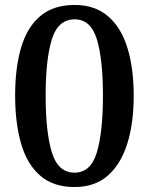

<svg xmlns="http://www.w3.org/2000/svg" viewBox="-20 -744 599 774"><path d="M280 10Q195 10 142 -36Q89 -82 65 -165Q41 -248 41 -359Q41 -470 65 -552Q89 -634 142 -679Q195 -724 281 -724Q362 -724 415 -679Q468 -634 493.5 -551.5Q519 -469 519 -358Q519 -247 493 -164.5Q467 -82 414.5 -36Q362 10 280 10ZM280 -48Q346 -48 370.5 -130Q395 -212 395 -358Q395 -505 370.5 -585.5Q346 -666 281 -666Q214 -666 189 -585.5Q164 -505 164 -358Q164 -212 189 -130Q214 -48 280 -48Z"/></svg>

Font: Noto Serif Khojki SemiBold
Style: Regular
Weight: 600
Version: Version 2.003